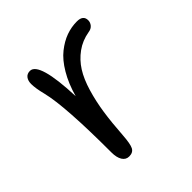

<svg xmlns="http://www.w3.org/2000/svg" viewBox="-142 -596 737 737"><g transform="rotate(-45 226.5 -227.5)"><path d="M152.8 26.9Q134.8 26.9 125 11Q115.2 -4.9 115.2 -32.2Q115.2 -283.7 92.8 -374Q83 -412.6 83 -436Q83 -453.6 91.3 -464.4Q99.6 -475.1 115.2 -475.1Q163.6 -475.1 170.9 -282.2Q186 -336.4 210 -376.7Q233.9 -417 262 -439.2Q290 -461.4 318.6 -471.7Q347.2 -481.9 377 -481.9Q411.1 -481.9 411.1 -454.1Q411.1 -442.4 403.1 -432.6Q395 -422.9 379.9 -420.9Q340.3 -414.1 310.1 -392.1Q279.8 -370.1 259.8 -338.4Q239.7 -306.6 225.8 -259.8Q211.9 -212.9 204.6 -163.3Q197.3 -113.8 192.9 -48.8Q189.9 -3.9 181.9 11.5Q173.8 26.9 152.8 26.9Z"/></g></svg>

Font: Shantell Sans Bouncy
Style: Regular
Weight: 300
Designer: Stephen Nixon, Anya Danilova, Shantell Martin
Foundry: Arrow Type
Version: Version 1.006;[9816181b4]